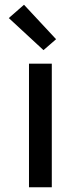

<svg xmlns="http://www.w3.org/2000/svg" viewBox="-20 -788 340 808"><path d="M102 0V-520H198V0ZM163 -577 17 -712 81 -768 216 -623Z"/></svg>

Font: Iosevka Aile Medium
Style: Regular
Weight: 500
Designer: Belleve Invis
Foundry: Belleve Invis
Version: Version 27.3.5; ttfautohint (v1.8.4)